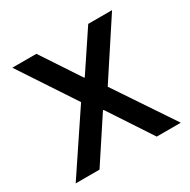

<svg xmlns="http://www.w3.org/2000/svg" viewBox="-121 -619 728 734"><g transform="rotate(-30 243.0 -252.0)"><path d="M369.1 0 244.3 -189.7H241.2L116.5 0H11.3L184.5 -258.8L22.7 -504.1H128.9L241.2 -334H244.3L357.7 -504.1H462.9L302.1 -258.8L475.3 0Z"/></g></svg>

Font: NATS
Style: Regular
Weight: 400
Designer: Purushoth Kumar Guthula
Foundry: Silicon Andhra, USA.
Version: Version 1.0.4; ttfautohint (v1.2.25-373a) -l 7 -r 28 -G 50 -